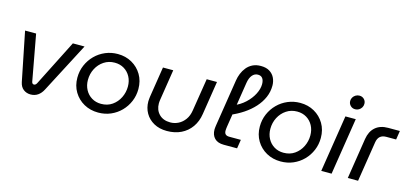

<svg xmlns="http://www.w3.org/2000/svg" viewBox="-64 -1197 3548 1663"><g transform="rotate(15 1710.0 -365.5)"><path d="M247.6 12.4Q211 12.4 183.6 -8.6Q156.2 -29.6 147.6 -72L59.6 -510H158.6L234.4 -96.6Q237 -86.2 242.3 -82.2Q247.6 -78.2 254 -78.2Q269.4 -78.2 279.2 -97.4L488 -510H592.8L359 -62Q340.6 -26 312.8 -6.8Q285 12.4 247.6 12.4Z M853.6 12.4Q782.8 12.4 726 -19.2Q669.2 -50.8 635.8 -106.5Q602.4 -162.2 602.4 -233.6Q602.4 -294 625 -346.4Q647.6 -398.8 687.1 -438.4Q726.6 -478 778.6 -500Q830.6 -522 889.6 -522Q959.8 -522 1016.2 -490.2Q1072.6 -458.4 1105.7 -402.7Q1138.8 -347 1138.8 -274.2Q1138.8 -215.6 1117 -163.6Q1095.2 -111.6 1056.5 -72Q1017.8 -32.4 966.1 -10Q914.4 12.4 853.6 12.4ZM858.4 -67Q915.8 -67 957.7 -96.3Q999.6 -125.6 1022.5 -172.3Q1045.4 -219 1045.4 -271.6Q1045.4 -321 1024.6 -359.7Q1003.8 -398.4 967.2 -420.5Q930.6 -442.6 883 -442.6Q828.6 -442.6 786.3 -414.4Q744 -386.2 719.9 -339.7Q695.8 -293.2 695.8 -238Q695.8 -190.2 716.4 -151.2Q737 -112.2 774.1 -89.6Q811.2 -67 858.4 -67Z M1780.4 -510 1733.6 -211Q1723.2 -141.8 1687.6 -91.6Q1652 -41.4 1596.6 -14.5Q1541.2 12.4 1469.8 12.4Q1402.2 12.4 1352.6 -15.2Q1303 -42.8 1276.2 -89.5Q1249.4 -136.2 1249.4 -194.4Q1249.4 -203.8 1250.7 -215.1Q1252 -226.4 1253 -236.4L1296 -510H1388.2L1344.4 -230.6Q1343.4 -223 1342.7 -215.5Q1342 -208 1342 -201Q1342 -142 1378.8 -104.5Q1415.6 -67 1479.2 -67Q1517.4 -67 1551.5 -84.3Q1585.6 -101.6 1609.9 -135.2Q1634.2 -168.8 1641.6 -217.4L1688.2 -510Z M1977.8 0Q1922.8 0 1894.4 -29.1Q1866 -58.2 1866 -107.8Q1866 -116 1867.2 -124.7Q1868.4 -133.4 1869.4 -142.6L1936 -566.6Q1940.6 -597.2 1953 -628.1Q1965.4 -659 1986.5 -685.1Q2007.6 -711.2 2038.9 -726.9Q2070.2 -742.6 2112.6 -742.6Q2161 -742.6 2191.8 -723.2Q2222.6 -703.8 2237.6 -672.1Q2252.6 -640.4 2252.6 -602.8Q2252.6 -547.8 2231 -497.9Q2209.4 -448 2170.1 -404.4Q2130.8 -360.8 2077.7 -325.4Q2024.6 -290 1962.6 -264.4L1967.2 -350.8Q2027.6 -374.8 2071.2 -415.4Q2114.8 -456 2138.8 -503.2Q2162.8 -550.4 2162.8 -592.2Q2162.8 -624.6 2149.6 -643.9Q2136.4 -663.2 2107.2 -663.2Q2077.6 -663.2 2056.9 -638.8Q2036.2 -614.4 2028.8 -568.4L1964.4 -158.4Q1963 -149.6 1962 -139.8Q1961 -130 1961 -122.6Q1961 -100.6 1972.1 -90Q1983.2 -79.4 2006.4 -79.4H2109.8L2097.2 0Z M2489.6 12.4Q2418.8 12.4 2362 -19.2Q2305.2 -50.8 2271.8 -106.5Q2238.4 -162.2 2238.4 -233.6Q2238.4 -294 2261 -346.4Q2283.6 -398.8 2323.1 -438.4Q2362.6 -478 2414.6 -500Q2466.6 -522 2525.6 -522Q2595.8 -522 2652.2 -490.2Q2708.6 -458.4 2741.7 -402.7Q2774.8 -347 2774.8 -274.2Q2774.8 -215.6 2753 -163.6Q2731.2 -111.6 2692.5 -72Q2653.8 -32.4 2602.1 -10Q2550.4 12.4 2489.6 12.4ZM2494.4 -67Q2551.8 -67 2593.7 -96.3Q2635.6 -125.6 2658.5 -172.3Q2681.4 -219 2681.4 -271.6Q2681.4 -321 2660.6 -359.7Q2639.8 -398.4 2603.2 -420.5Q2566.6 -442.6 2519 -442.6Q2464.6 -442.6 2422.3 -414.4Q2380 -386.2 2355.9 -339.7Q2331.8 -293.2 2331.8 -238Q2331.8 -190.2 2352.4 -151.2Q2373 -112.2 2410.1 -89.6Q2447.2 -67 2494.4 -67Z M2852 0 2932 -510H3024.8L2944.8 0ZM2997 -591.4Q2971 -591.4 2954.1 -608.8Q2937.2 -626.2 2937.2 -650.4Q2937.2 -667.8 2946.1 -682.5Q2955 -697.2 2970.4 -706.3Q2985.8 -715.4 3004 -715.4Q3029 -715.4 3045.9 -698.7Q3062.8 -682 3062.8 -657Q3062.8 -638.6 3053.6 -623.7Q3044.4 -608.8 3029.5 -600.1Q3014.6 -591.4 2997 -591.4Z M3090 0 3147 -365Q3158 -434.6 3201.1 -472.3Q3244.2 -510 3315 -510H3420.4L3408 -430.6H3319.8Q3284.8 -430.6 3264.6 -413Q3244.4 -395.4 3238.8 -359.8L3182.2 0Z"/></g></svg>

Font: MuseoModerno Thin
Style: Italic
Weight: 100
Italic angle: -9°
Designer: Pablo Cosgaya, Héctor Gatti, Marcela Romero, and the Authors of The MuseoModerno Project.
Foundry: Omnibus-Type Team
Version: Version 1.003